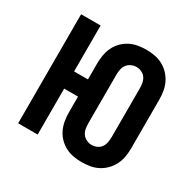

<svg xmlns="http://www.w3.org/2000/svg" viewBox="-125 -656 797 793"><g transform="rotate(30 274.0 -260.0)"><path d="M357 8Q337 8 317 4.5Q297 1 279 -8.5Q261 -18 247 -32.5Q233 -47 224.5 -65Q216 -83 212.5 -103Q209 -123 209 -143V-219H143V0H50V-520H143V-301H209V-377Q209 -397 212.5 -417Q216 -437 224.5 -455Q233 -473 247 -487.5Q261 -502 279 -511.5Q297 -521 317 -524.5Q337 -528 357 -528Q377 -528 397 -524.5Q417 -521 435 -511.5Q453 -502 467 -487.5Q481 -473 490 -455Q499 -437 502.5 -417Q506 -397 506 -377V-143Q506 -123 502.5 -103Q499 -83 490 -65Q481 -47 467 -32.5Q453 -18 435 -8.5Q417 1 397 4.5Q377 8 357 8ZM357 -74Q370 -74 382 -79.5Q394 -85 401 -95Q408 -105 410.5 -118Q413 -131 413 -143V-377Q413 -389 410.5 -402Q408 -415 401 -425Q394 -435 382 -440.5Q370 -446 357 -446Q345 -446 333 -440.5Q321 -435 313.5 -425Q306 -415 303.5 -402Q301 -389 301 -377V-143Q301 -131 303.5 -118Q306 -105 313.5 -95Q321 -85 333 -79.5Q345 -74 357 -74Z"/></g></svg>

Font: Iosevka Semi-Condensed Medium
Style: Regular
Weight: 500
Monospace: yes
Designer: Belleve Invis
Foundry: Belleve Invis
Version: Version 27.3.5